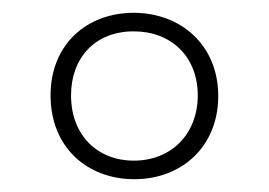

<svg xmlns="http://www.w3.org/2000/svg" viewBox="-20 -743 420 300"><path d="M190 -463C264 -463 321 -514 321 -593C321 -673 262 -723 189 -723C116 -723 59 -674 59 -594C59 -513 116 -463 190 -463ZM189 -492C132 -492 91 -532 91 -594C91 -652 128 -694 189 -694C248 -694 289 -654 289 -594C289 -534 248 -492 189 -492Z"/></svg>

Font: Noto Sans Gujarati Condensed ExtraLight
Style: Regular
Weight: 200
Width: 3
Designer: Jelle Bosma - Monotype Design Team, Universal Thirst
Foundry: Monotype Imaging Inc.
Version: Version 2.106